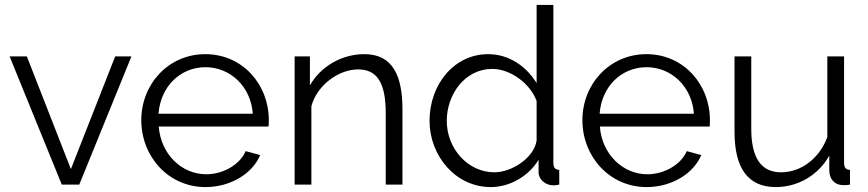

<svg xmlns="http://www.w3.org/2000/svg" viewBox="-20 -750 3528 780"><path d="M302 0 514 -521H448L268 -63L89 -521H19L231 0Z M815 10C916 10 1005 -44 1037 -120L978 -136C954 -80 885 -42 818 -42C718 -42 633 -124 625 -236H1071C1072 -240 1072 -252 1072 -263C1072 -406 966 -530 814 -530C664 -530 554 -408 554 -262C554 -114 664 10 815 10ZM624 -288C632 -398 712 -477 815 -477C915 -477 999 -399 1007 -288Z M1615 -305C1615 -442 1576 -530 1460 -530C1367 -530 1282 -479 1239 -403V-521H1177V0H1245V-319C1269 -405 1356 -468 1435 -468C1511 -468 1547 -415 1547 -291V0H1615Z M1974 10C2050 10 2127 -33 2168 -101V-50C2168 -21 2196 3 2228 3C2234 3 2242 2 2252 0V-60C2236 -60 2228 -69 2228 -88V-730H2160V-412C2121 -477 2051 -530 1963 -530C1825 -530 1725 -407 1725 -259C1725 -119 1829 10 1974 10ZM1989 -50C1880 -50 1795 -147 1795 -259C1795 -366 1868 -470 1980 -470C2053 -470 2133 -412 2160 -340V-179C2149 -107 2057 -50 1989 -50Z M2607 10C2708 10 2797 -44 2829 -120L2770 -136C2746 -80 2677 -42 2610 -42C2510 -42 2425 -124 2417 -236H2863C2864 -240 2864 -252 2864 -263C2864 -406 2758 -530 2606 -530C2456 -530 2346 -408 2346 -262C2346 -114 2456 10 2607 10ZM2416 -288C2424 -398 2504 -477 2607 -477C2707 -477 2791 -399 2799 -288Z M3132 10C3220 10 3304 -37 3349 -118V-58C3349 -22 3371 1 3403 2C3407 2 3417 3 3433 0V-60C3417 -60 3409 -69 3409 -88V-521H3341V-193C3309 -106 3234 -50 3153 -50C3072 -50 3032 -109 3032 -227V-521H2964V-215C2964 -66 3019 10 3132 10Z"/></svg>

Font: Raleway Reg
Style: Regular
Weight: 400
Designer: Matt McInerney, Pablo Impallari, Rodrigo Fuenzalida
Foundry: Matt McInerney, Pablo Impallari, Rodrigo Fuenzalida
Version: Version 3.00 July 28, 2015